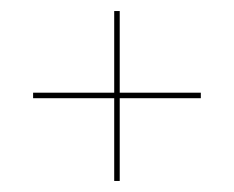

<svg xmlns="http://www.w3.org/2000/svg" viewBox="-20 -523 424 348"><path d="M344 -345H197V-195H187V-345H40V-355H187V-503H197V-355H344Z"/></svg>

Font: Bebas Neue Thin
Style: Regular
Weight: 200
Designer: Ryoichi Tsunekawa
Foundry: Ryoichi Tsunekawa
Version: Version 1.003;PS 001.003;hotconv 1.0.70;makeotf.lib2.5.58329